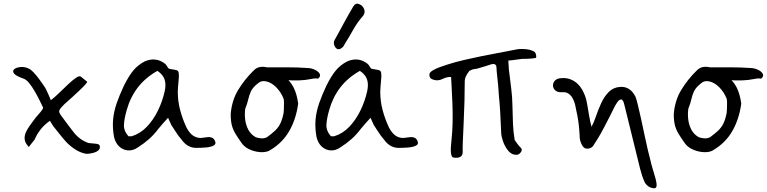

<svg xmlns="http://www.w3.org/2000/svg" viewBox="-20 -824 4102 1027"><path d="M134 -38Q114 -59 112 -78.5Q110 -98 118.5 -116.5Q127 -135 140 -153Q151 -168 161.5 -182.5Q172 -197 184 -210Q214 -243 210 -250Q202 -266 190.5 -289.5Q179 -313 165 -337Q151 -361 136 -379.5Q121 -398 107 -403Q64 -418 54.5 -431.5Q45 -445 57 -454.5Q69 -464 91.5 -465.5Q114 -467 134 -457Q144 -453 158.5 -438Q173 -423 187.5 -403.5Q202 -384 214 -366.5Q226 -349 230 -338Q235 -328 240 -316.5Q245 -305 252 -288Q273 -304 297.5 -328Q322 -352 345.5 -374Q369 -396 387.5 -408.5Q406 -421 414 -413L446 -387Q448 -385 437 -372.5Q426 -360 407.5 -342.5Q389 -325 370 -307.5Q351 -290 336 -277Q321 -264 318 -260Q297 -240 296.5 -229Q296 -218 315 -195Q329 -176 343.5 -156.5Q358 -137 373 -118Q387 -99 408 -83Q429 -67 454 -59Q469 -57 489.5 -55.5Q510 -54 513 -46Q517 -31 508.5 -22Q500 -13 486 -8.5Q472 -4 459.5 -2.5Q447 -1 443 -1Q411 -6 382 -25Q353 -44 332 -67Q315 -86 298.5 -107Q282 -128 265 -149Q260 -156 256 -163.5Q252 -171 247 -178Q216 -156 196 -130Q176 -104 165 -77Z M1029 -33Q1010 -33 992.5 -41Q975 -49 961 -65Q945 -84 935.5 -96.5Q926 -109 918 -122Q910 -135 896 -156Q893 -162 889.5 -170.5Q886 -179 879 -194Q863 -176 851 -163Q839 -150 828 -136Q805 -105 777.5 -80.5Q750 -56 718 -36Q693 -18 666 -19.5Q639 -21 618.5 -39.5Q598 -58 590 -91Q581 -142 585 -185Q589 -228 604 -271.5Q619 -315 643 -366Q669 -418 693.5 -447.5Q718 -477 755 -496Q814 -521 863 -483Q868 -479 874 -468.5Q880 -458 885 -456Q908 -452 919 -450Q930 -448 933.5 -441.5Q937 -435 937 -416Q937 -413 935.5 -396.5Q934 -380 932.5 -361.5Q931 -343 931 -333Q931 -283 943.5 -235.5Q956 -188 978 -141Q995 -110 1013.5 -98Q1032 -86 1054 -86Q1056 -86 1066.5 -87.5Q1077 -89 1087 -90Q1097 -91 1096 -91Q1107 -91 1116 -86.5Q1125 -82 1130 -70Q1138 -53 1122 -45Q1106 -37 1079.5 -35Q1053 -33 1029 -33ZM667 -95H684Q730 -109 765 -145.5Q800 -182 824.5 -232Q849 -282 861 -336Q869 -372 860.5 -398.5Q852 -425 822 -445Q758 -409 717.5 -356.5Q677 -304 658 -236Q645 -191 643 -158Q641 -125 667 -95Z M1381 -10Q1352 -10 1322.5 -21.5Q1293 -33 1276 -54Q1253 -86 1239.5 -108.5Q1226 -131 1220 -154.5Q1214 -178 1214 -214Q1220 -287 1254 -343Q1288 -399 1335 -445Q1353 -465 1378 -466.5Q1403 -468 1424 -458Q1473 -437 1503.5 -413Q1534 -389 1551 -355Q1568 -321 1575 -270Q1564 -188 1528 -124.5Q1492 -61 1427 -22Q1410 -10 1381 -10ZM1348 -90Q1362 -85 1378 -84Q1394 -83 1408 -90Q1434 -109 1451.5 -125.5Q1469 -142 1479.5 -163.5Q1490 -185 1497 -220Q1498 -226 1498.5 -242Q1499 -258 1499 -274Q1499 -290 1497 -296Q1483 -331 1458 -356.5Q1433 -382 1405 -388.5Q1377 -395 1357 -376Q1332 -356 1322.5 -336Q1313 -316 1308 -293Q1303 -270 1292 -243Q1288 -218 1291 -188Q1294 -158 1307.5 -131.5Q1321 -105 1348 -90ZM1580 -394Q1540 -393 1497 -396.5Q1454 -400 1413 -404Q1394 -406 1378 -406.5Q1362 -407 1352.5 -415.5Q1343 -424 1343 -447Q1346 -454 1362.5 -459Q1379 -464 1391 -464Q1447 -464 1510.5 -464Q1574 -464 1629 -460Q1647 -459 1665 -450.5Q1683 -442 1690 -429Q1697 -416 1681 -403Q1670 -407 1641 -401Q1612 -395 1580 -394Z M2112 -33Q2093 -33 2075.5 -41Q2058 -49 2044 -65Q2028 -84 2018.5 -96.5Q2009 -109 2001 -122Q1993 -135 1979 -156Q1976 -162 1972.5 -170.5Q1969 -179 1962 -194Q1946 -176 1934 -163Q1922 -150 1911 -136Q1888 -105 1860.5 -80.5Q1833 -56 1801 -36Q1776 -18 1749 -19.5Q1722 -21 1701.5 -39.5Q1681 -58 1673 -91Q1664 -142 1668 -185Q1672 -228 1687 -271.5Q1702 -315 1726 -366Q1752 -418 1776.5 -447.5Q1801 -477 1838 -496Q1897 -521 1946 -483Q1951 -479 1957 -468.5Q1963 -458 1968 -456Q1991 -452 2002 -450Q2013 -448 2016.5 -441.5Q2020 -435 2020 -416Q2020 -413 2018.5 -396.5Q2017 -380 2015.5 -361.5Q2014 -343 2014 -333Q2014 -283 2026.5 -235.5Q2039 -188 2061 -141Q2078 -110 2096.5 -98Q2115 -86 2137 -86Q2139 -86 2149.5 -87.5Q2160 -89 2170 -90Q2180 -91 2179 -91Q2190 -91 2199 -86.5Q2208 -82 2213 -70Q2221 -53 2205 -45Q2189 -37 2162.5 -35Q2136 -33 2112 -33ZM1750 -95H1767Q1813 -109 1848 -145.5Q1883 -182 1907.5 -232Q1932 -282 1944 -336Q1952 -372 1943.5 -398.5Q1935 -425 1905 -445Q1841 -409 1800.5 -356.5Q1760 -304 1741 -236Q1728 -191 1726 -158Q1724 -125 1750 -95ZM1778 -566Q1769 -575 1766.5 -588Q1764 -601 1771 -612Q1784 -635 1796 -657.5Q1808 -680 1820 -702Q1832 -724 1844.5 -746Q1857 -768 1870 -790Q1883 -810 1901 -802Q1921 -794 1928 -774.5Q1935 -755 1921 -738Q1891 -704 1869 -664.5Q1847 -625 1823 -587Q1818 -573 1803.5 -564.5Q1789 -556 1778 -566Z M2406 19Q2384 17 2395 -75Q2400 -121 2401 -169Q2402 -217 2400 -269Q2397 -328 2395.5 -363.5Q2394 -399 2393 -412Q2373 -414 2348 -402Q2323 -389 2297 -398Q2275 -404 2277 -427Q2277 -449 2374 -479Q2418 -493 2461.5 -503Q2505 -513 2555.5 -523.5Q2606 -534 2672 -546L2745 -560Q2760 -563 2772 -562Q2817 -562 2840 -546Q2845 -541 2847 -532Q2849 -523 2848 -516Q2847 -513 2824 -511Q2812 -510 2799 -509.5Q2786 -509 2772 -509Q2768 -508 2760.5 -507.5Q2753 -507 2742 -505Q2730 -503 2719.5 -502Q2709 -501 2699 -500L2702 -452L2707 -412Q2716 -342 2719 -306L2721 -258Q2723 -201 2724 -159Q2726 -116 2733 -75Q2741 -63 2749.5 -52Q2758 -41 2768 -31Q2775 -21 2765 -8.5Q2755 4 2744 4Q2740 4 2735.5 3.5Q2731 3 2726 2Q2708 -4 2693.5 -24Q2679 -44 2670.5 -68.5Q2662 -93 2661 -111Q2656 -243 2649 -307Q2645 -372 2640 -411Q2636 -446 2635.5 -464Q2635 -482 2617 -482Q2612 -482 2586 -473Q2573 -469 2558.5 -464.5Q2544 -460 2529 -456Q2507 -455 2490 -444Q2466 -413 2466 -392Q2466 -291 2460 -165Q2457 -101 2455.5 -63.5Q2454 -26 2455 -15Q2457 26 2406 19Z M3477 183Q3460 181 3448.5 173Q3437 165 3430 154Q3421 135 3415 116.5Q3409 98 3404 79L3321 -258Q3314 -291 3303.5 -292Q3293 -293 3281.5 -276.5Q3270 -260 3260 -238.5Q3250 -217 3243 -204Q3224 -167 3213 -146Q3202 -125 3194.5 -111.5Q3187 -98 3179 -85Q3171 -72 3158 -52Q3153 -41 3144 -35.5Q3135 -30 3127 -29Q3105 -26 3094 -46.5Q3083 -67 3081 -86Q3081 -96 3080.5 -100Q3080 -104 3079.5 -112.5Q3079 -121 3077 -146Q3074 -175 3068.5 -204.5Q3063 -234 3056 -265Q3037 -335 2988 -331Q2964 -329 2951.5 -339.5Q2939 -350 2938 -365Q2937 -380 2947.5 -392Q2958 -404 2980 -406Q3021 -410 3054 -388Q3087 -366 3105 -322Q3115 -300 3120.5 -268Q3126 -236 3131.5 -203.5Q3137 -171 3144 -146Q3156 -167 3167.5 -201Q3179 -235 3195 -270.5Q3211 -306 3235 -331Q3259 -356 3295 -359Q3350 -364 3379 -307Q3383 -298 3391 -266.5Q3399 -235 3408.5 -191Q3418 -147 3427.5 -102Q3437 -57 3445.5 -20.5Q3454 16 3459 33Q3464 57 3472.5 83.5Q3481 110 3487 133Q3493 156 3492 170Q3491 184 3477 183Z M3751 -10Q3722 -10 3692.5 -21.5Q3663 -33 3646 -54Q3623 -86 3609.5 -108.5Q3596 -131 3590 -154.5Q3584 -178 3584 -214Q3590 -287 3624 -343Q3658 -399 3705 -445Q3723 -465 3748 -466.5Q3773 -468 3794 -458Q3843 -437 3873.5 -413Q3904 -389 3921 -355Q3938 -321 3945 -270Q3934 -188 3898 -124.5Q3862 -61 3797 -22Q3780 -10 3751 -10ZM3718 -90Q3732 -85 3748 -84Q3764 -83 3778 -90Q3804 -109 3821.5 -125.5Q3839 -142 3849.5 -163.5Q3860 -185 3867 -220Q3868 -226 3868.5 -242Q3869 -258 3869 -274Q3869 -290 3867 -296Q3853 -331 3828 -356.5Q3803 -382 3775 -388.5Q3747 -395 3727 -376Q3702 -356 3692.5 -336Q3683 -316 3678 -293Q3673 -270 3662 -243Q3658 -218 3661 -188Q3664 -158 3677.5 -131.5Q3691 -105 3718 -90ZM3950 -394Q3910 -393 3867 -396.5Q3824 -400 3783 -404Q3764 -406 3748 -406.5Q3732 -407 3722.5 -415.5Q3713 -424 3713 -447Q3716 -454 3732.5 -459Q3749 -464 3761 -464Q3817 -464 3880.5 -464Q3944 -464 3999 -460Q4017 -459 4035 -450.5Q4053 -442 4060 -429Q4067 -416 4051 -403Q4040 -407 4011 -401Q3982 -395 3950 -394Z"/></svg>

Font: Mynerve
Style: Regular
Weight: 400
Designer: Carolina Short
Foundry: Carolina Short
Version: Version 1.000; ttfautohint (v1.8.4.7-5d5b)